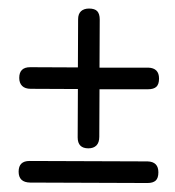

<svg xmlns="http://www.w3.org/2000/svg" viewBox="-20 -458 399 438"><path d="M318.4 -303.7H207L207.5 -413.6C207.5 -422 205.6 -428.3 201.9 -432.4C198.2 -436.4 191.9 -438.5 183.1 -438.5C175.3 -438.5 169.2 -436.4 164.8 -432.4C160.4 -428.3 158.2 -422.2 158.2 -414.1L157.7 -304.2L48.8 -304.7C32.2 -304.7 23.9 -296.5 23.9 -280.3C23.9 -272.5 26.1 -266.4 30.5 -262C34.9 -257.6 41.5 -255.4 50.3 -255.4L157.7 -254.9L157.2 -144.5C157.2 -127.9 165.4 -119.6 181.6 -119.6C189.5 -119.6 195.6 -121.8 200 -126.2C204.3 -130.6 206.5 -137.2 206.5 -146L207 -254.4H317.9C326.3 -254.4 332.6 -256.3 336.7 -260C340.7 -263.8 342.8 -270 342.8 -278.8C342.8 -294.8 334.6 -303.1 318.4 -303.7ZM316.9 -89.8 47.4 -90.8C30.8 -90.8 22.5 -82.7 22.5 -66.4C22.5 -50.1 31.2 -41.8 48.8 -41.5L316.4 -40.5C324.9 -40.5 331.1 -42.4 335.2 -46.1C339.3 -49.9 341.3 -56.2 341.3 -64.9C341.3 -80.9 333.2 -89.2 316.9 -89.8Z"/></svg>

Font: Nathan
Style: Regular
Weight: 400
Designer: Peter Wiegel
Foundry: Peter Wiegel
Version: Version 1.001 2009